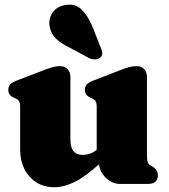

<svg xmlns="http://www.w3.org/2000/svg" viewBox="-20 -776 715 810"><path d="M65 -146V-322.5Q65 -342 60.2 -349.2Q55.5 -356.5 46.5 -360.5L37.5 -364.5Q15 -374.5 15 -396.5Q15 -410.5 23 -419.5Q31 -428.5 50.5 -436L159 -478Q185.5 -488 201.2 -492.5Q217 -497 232.5 -497Q254 -497 265.5 -484.2Q277 -471.5 277 -452V-186.5Q277 -122.5 328.5 -122.5Q343.5 -122.5 358.8 -127.5Q374 -132.5 388 -144V-322.5Q388 -342 383.2 -349.2Q378.5 -356.5 369.5 -360.5L360.5 -364.5Q338 -374.5 338 -396.5Q338 -410.5 346 -419.5Q354 -428.5 373.5 -436L482 -478Q507.5 -488 523.5 -492.5Q539.5 -497 556.5 -497Q577 -497 588.5 -484.2Q600 -471.5 600 -452V-123.5Q600 -100.5 603.2 -91.8Q606.5 -83 614 -78.5L623 -73.5Q646 -60 646 -36.5Q646 0 603.5 0H487.5Q454.5 0 428.5 -24Q402.5 -48 397.5 -82.5Q338.5 -29.5 293.5 -7.8Q248.5 14 210 14Q145 14 105 -30.5Q65 -75 65 -146ZM368.5 -667.5 403.5 -578.5Q409.5 -566 411.2 -554.8Q413 -543.5 404 -534Q396 -526 382.2 -525.5Q368.5 -525 356.5 -530.5L273 -575.5Q233 -595 213.5 -615.5Q194 -636 189 -667Q184 -696 202.2 -723Q220.5 -750 257 -755Q298 -761.5 323.8 -736.2Q349.5 -711 368.5 -667.5Z"/></svg>

Font: Fraunces 9pt S050 Black
Style: Regular
Weight: 900
Version: Version 1.000; ttfautohint (v1.8.3)